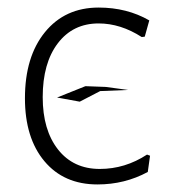

<svg xmlns="http://www.w3.org/2000/svg" viewBox="-20 -482 465 508"><path d="M238 6Q149 6 97.5 -55.5Q46 -117 46 -222Q46 -332 99 -397Q152 -462 241 -462Q316 -462 375 -428L363 -385L355 -384Q299 -420 241 -420Q173 -420 133 -367.5Q93 -315 93 -225Q93 -138 133.5 -86.5Q174 -35 244 -35Q311 -35 369 -73L377 -70L371 -27Q310 6 238 6ZM319 -244 245 -241 191 -213 131 -224 206 -254 260 -252ZM129 -224H131Z"/></svg>

Font: Alegreya Sans Light
Style: Regular
Weight: 300
Designer: Juan Pablo del Peral
Foundry: Huerta Tipografica
Version: Version 2.007